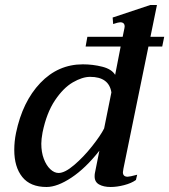

<svg xmlns="http://www.w3.org/2000/svg" viewBox="-20 -737 676 767"><path d="M473 -63Q471 -53 471 -49Q471 -31 490 -31Q498 -31 528 -39L523 -18Q505 -5 476 2.5Q447 10 422 10Q394 10 376 0Q358 -10 358 -32Q358 -40 359 -45L377 -135Q322 -65 265.5 -27.5Q209 10 166 10Q101 10 69 -30Q37 -70 37 -138Q37 -172 44 -206Q70 -331 141 -405.5Q212 -480 311 -480Q351 -480 388.5 -470.5Q426 -461 440 -438L462 -551H322L329 -590H470L477 -624Q478 -627 478 -631Q478 -648 460 -648Q453 -648 432 -641L430 -667L580 -717H607L581 -590H636L628 -551H573ZM425 -368Q415 -430 340 -430Q309 -430 271 -408Q233 -386 199.5 -336Q166 -286 150 -208Q145 -181 145 -163Q145 -129 155 -102.5Q165 -76 181 -61Q197 -46 214 -46Q239 -46 276.5 -78Q314 -110 348 -153Q382 -196 396 -224Z"/></svg>

Font: Taviraj Medium
Style: Italic
Weight: 500
Italic angle: -12°
Designer: Katatrad Team
Foundry: CadsonDemak
Version: Version 1.001